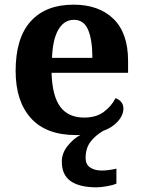

<svg xmlns="http://www.w3.org/2000/svg" viewBox="-20 -569 612 823"><path d="M394 234Q321 234 283 207.5Q245 181 245 124Q245 88 269 57.5Q293 27 325 9Q321 10 316 10Q311 10 306 10Q178 10 112.5 -62.5Q47 -135 47 -265Q47 -406 111.5 -477.5Q176 -549 295 -549Q404 -549 466.5 -488Q529 -427 529 -308V-257H201Q204 -157 238.5 -111Q273 -65 341 -65Q392 -65 425 -89.5Q458 -114 475 -148Q489 -144 499 -132.5Q509 -121 509 -104Q509 -75 484.5 -48Q460 -21 422 -8Q387 13 367 40Q347 67 347 109Q347 136 366.5 149Q386 162 416 162Q430 162 445.5 160Q461 158 479 154V218Q464 225 437 229.5Q410 234 394 234ZM376 -321Q376 -397 358 -440.5Q340 -484 297 -484Q255 -484 230.5 -442.5Q206 -401 203 -321Z"/></svg>

Font: Noto Serif Myanmar
Style: Bold
Weight: 700
Designer: Ben Mitchell and the Monotype Design Team
Foundry: Monotype Imaging Inc.
Version: Version 2.106; ttfautohint (v1.8.4.7-5d5b)